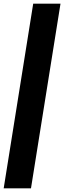

<svg xmlns="http://www.w3.org/2000/svg" viewBox="-58 -811 348 1041"><path d="M270 -791 110 210H-38L122 -791Z"/></svg>

Font: Georama ExtraCondensed Thin ExtraBold
Style: Italic
Weight: 800
Italic angle: -9°
Version: Version 1.001